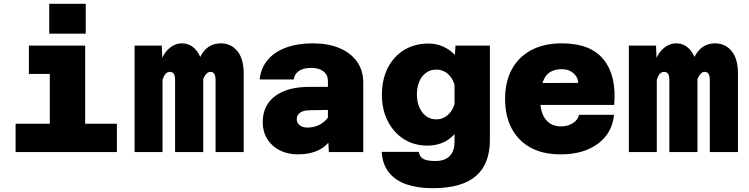

<svg xmlns="http://www.w3.org/2000/svg" viewBox="-20 -800 3940 1010"><path d="M242 0V-560H428V0ZM62 0V-149H595V0ZM132 -411V-560H335V-411ZM239 -623V-780H431V-623Z M1114 0V-379Q1114 -400 1107.5 -411Q1101 -422 1087 -422Q1067 -422 1052.5 -392Q1038 -362 1026 -287L1016 -375Q1008 -465 1043.5 -518.5Q1079 -572 1142 -572Q1195 -572 1228.5 -531.5Q1262 -491 1262 -412V0ZM688 0V-560H831L835 -459V0ZM901 0V-379Q901 -402 894 -412Q887 -422 874 -422Q851 -422 838.5 -390.5Q826 -359 815 -287L816 -381Q811 -439 827.5 -482Q844 -525 873.5 -548.5Q903 -572 936 -572Q987 -572 1018 -528Q1049 -484 1049 -414V0Z M1710 0 1705 -87V-374Q1705 -406 1681.5 -424.5Q1658 -443 1617 -443Q1577 -443 1553 -427Q1529 -411 1525 -382H1346Q1352 -441 1387 -483.5Q1422 -526 1483 -549Q1544 -572 1626 -572Q1705 -572 1764.5 -547.5Q1824 -523 1857.5 -476.5Q1891 -430 1891 -364V0ZM1546 12Q1493 12 1451 -9.5Q1409 -31 1385.5 -69.5Q1362 -108 1362 -157Q1362 -245 1426.5 -294Q1491 -343 1607 -343H1721L1720 -222L1609 -220Q1577 -220 1559 -207.5Q1541 -195 1541 -173Q1541 -154 1556 -141.5Q1571 -129 1597 -129Q1635 -129 1665 -146Q1695 -163 1713 -193L1731 -84Q1705 -35 1658.5 -11.5Q1612 12 1546 12Z M2373 -511 2376 -560H2557V-63Q2557 63 2483 126.5Q2409 190 2255 190Q2179 190 2120.5 170.5Q2062 151 2027 108.5Q1992 66 1988 -1H2183Q2187 25 2207 36Q2227 47 2270 47Q2320 47 2345.5 21Q2371 -5 2371 -55V-95Q2344 -64 2307.5 -49Q2271 -34 2229 -34Q2158 -34 2104 -68.5Q2050 -103 2019.5 -163.5Q1989 -224 1989 -300Q1989 -383 2020.5 -444Q2052 -505 2107.5 -538Q2163 -571 2234 -571Q2275 -571 2311 -555Q2347 -539 2373 -511ZM2276 -172Q2309 -172 2334.5 -194Q2360 -216 2371 -252V-354Q2360 -391 2334.5 -412.5Q2309 -434 2276 -434Q2244 -434 2221 -417Q2198 -400 2185.5 -370.5Q2173 -341 2173 -303Q2173 -266 2185.5 -236.5Q2198 -207 2221 -189.5Q2244 -172 2276 -172Z M2929 12Q2837 12 2772 -23Q2707 -58 2672 -123.5Q2637 -189 2637 -280Q2637 -370 2672.5 -435.5Q2708 -501 2775 -536.5Q2842 -572 2935 -572Q3087 -572 3155.5 -486.5Q3224 -401 3211 -248H2782L2783 -363L3022 -364Q3020 -395 2996 -415.5Q2972 -436 2936 -436Q2874 -436 2848 -395Q2822 -354 2822 -271Q2822 -231 2834 -200.5Q2846 -170 2870.5 -152.5Q2895 -135 2933 -135Q2967 -135 2994 -152.5Q3021 -170 3026 -196H3210Q3201 -101 3126 -44.5Q3051 12 2929 12Z M3714 0V-379Q3714 -400 3707.5 -411Q3701 -422 3687 -422Q3667 -422 3652.5 -392Q3638 -362 3626 -287L3616 -375Q3608 -465 3643.5 -518.5Q3679 -572 3742 -572Q3795 -572 3828.5 -531.5Q3862 -491 3862 -412V0ZM3288 0V-560H3431L3435 -459V0ZM3501 0V-379Q3501 -402 3494 -412Q3487 -422 3474 -422Q3451 -422 3438.5 -390.5Q3426 -359 3415 -287L3416 -381Q3411 -439 3427.5 -482Q3444 -525 3473.5 -548.5Q3503 -572 3536 -572Q3587 -572 3618 -528Q3649 -484 3649 -414V0Z"/></svg>

Font: Azeret Mono Thin ExtraBold
Style: Regular
Weight: 800
Version: Version 1.002